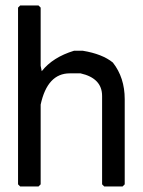

<svg xmlns="http://www.w3.org/2000/svg" viewBox="-20 -678 517 696"><path d="M53.2 -658.2H119.6L127.4 -650.4V-439.5L131.3 -419.9Q171.4 -470.7 248.5 -494.1H279.8Q351.1 -482.4 389.2 -451.2Q432.1 -396.5 432.1 -318.4V-9.8L424.3 -2H357.9L350.1 -9.8V-330.1Q350.1 -394.5 272 -412.1H232.9Q151.9 -412.1 127.4 -298.8V-9.8L119.6 -2H53.2L45.4 -9.8V-650.4Z"/></svg>

Font: Dehalvi Khush Khat
Style: Regular
Weight: 400
Version: Version 002.500